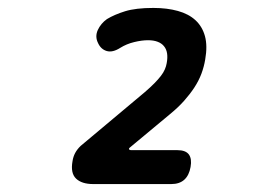

<svg xmlns="http://www.w3.org/2000/svg" viewBox="-20 -904 640 484"><path d="M215.1 -440Q186.1 -440 171.7 -453.8Q157.4 -467.6 162.8 -497.6Q164.5 -509 169.5 -518.4Q174.5 -527.7 183.2 -536.1L345 -671.7Q359.4 -684.1 369.3 -694.2Q379.2 -704.3 385.7 -712.8Q392.2 -721.3 395.5 -729.1Q398.9 -736.9 400.2 -744.7Q402.8 -758.5 401.2 -769.2Q399.6 -780 393.5 -787.4Q387.5 -794.9 377.4 -798.7Q367.4 -802.6 353.2 -802.6Q337.4 -802.6 318.2 -797.9Q299 -793.3 283 -783.3Q263.8 -771.1 249 -775.4Q234.2 -779.8 227.1 -795.6Q219 -811.8 226.5 -828.3Q234.1 -844.8 249.6 -855.9Q268.2 -867.2 295.2 -875.6Q322.3 -884 366.6 -884Q401.1 -884 428.4 -876.4Q455.6 -868.9 472.8 -853Q490 -837.1 496.7 -812.7Q503.3 -788.4 497.3 -754.1Q494.3 -735.8 487.7 -718.1Q481.1 -700.5 470 -683.5Q458.9 -666.6 444 -649.8Q429 -633 408.6 -616.3L306.9 -531.7Q304.6 -530.1 305.5 -527.8Q306.3 -525.5 310.1 -525.5H427.1Q448 -525.5 456.1 -514.6Q464.1 -503.6 460.4 -483.1Q456.7 -461.9 444.6 -451Q432.5 -440 411.6 -440Z"/></svg>

Font: Maple Mono
Style: Italic
Weight: 400
Italic angle: -10°
Monospace: yes
Designer: subframe7536
Version: Version 7.300